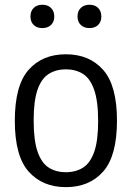

<svg xmlns="http://www.w3.org/2000/svg" viewBox="-20 -780 556 810"><path d="M258 9.5Q159.5 9.5 101 -56Q42.5 -121.5 42.5 -270.5Q42.5 -419.5 100.5 -485.2Q158.5 -551 258 -551Q357 -551 415.2 -485.2Q473.5 -419.5 473.5 -271Q473.5 -122 415.2 -56.2Q357 9.5 258 9.5ZM258 -53.5Q300 -53.5 330.5 -73Q361 -92.5 377.5 -139.5Q394 -186.5 394 -269Q394 -353.5 377.2 -401.2Q360.5 -449 330 -468.2Q299.5 -487.5 258 -487.5Q216.5 -487.5 185.8 -468.2Q155 -449 138.5 -402Q122 -355 122 -272Q122 -188 138.5 -140.2Q155 -92.5 185.5 -73Q216 -53.5 258 -53.5ZM357.5 -661.5Q334.5 -661.5 320.8 -674.8Q307 -688 307 -710.5Q307 -733 320.8 -746.5Q334.5 -760 357.5 -760Q380.5 -760 394 -746.5Q407.5 -733 407.5 -710.5Q407.5 -688 394 -674.8Q380.5 -661.5 357.5 -661.5ZM158.5 -661.5Q135.5 -661.5 122 -674.8Q108.5 -688 108.5 -710.5Q108.5 -733 122 -746.5Q135.5 -760 158.5 -760Q181.5 -760 195.2 -746.5Q209 -733 209 -710.5Q209 -688 195.2 -674.8Q181.5 -661.5 158.5 -661.5Z"/></svg>

Font: Encode Sans SemiCondensed SemiCondensed
Style: Regular
Weight: 400
Width: 4
Designer: Multiple Designers
Foundry: Impallari Type
Version: Version 3.000; ttfautohint (v1.8.3) -l 8 -r 50 -G 200 -x 14 